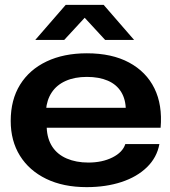

<svg xmlns="http://www.w3.org/2000/svg" viewBox="-20 -760 700 789"><path d="M336 9Q240 9 170 -25Q100 -59 62 -120Q24 -181 24 -263Q24 -350 62.5 -412Q101 -474 171.5 -507.5Q242 -541 337 -541Q440 -541 510.5 -503Q581 -465 614.5 -397Q648 -329 640 -235H172Q174 -189 195 -157Q216 -125 254.5 -108.5Q293 -92 343 -92Q400 -92 442 -113Q484 -134 495 -168H635Q625 -113 584 -73Q543 -33 479 -12Q415 9 336 9ZM169 -307 163 -317H505L497 -307Q497 -351 478 -382Q459 -413 423 -428.5Q387 -444 337 -444Q287 -444 250 -427.5Q213 -411 192.5 -380Q172 -349 169 -307ZM125 -596 250 -740H406L531 -596H412L328 -687L244 -596Z"/></svg>

Font: Mona Sans Expanded SemiBold
Style: Regular
Weight: 600
Width: 7
Designer: Deni Anggara
Foundry: GitHub
Version: Version 2.000